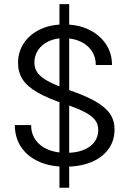

<svg xmlns="http://www.w3.org/2000/svg" viewBox="-20 -799 623 926"><path d="M51.6 -195.9Q51.6 -134.9 81.9 -89.7Q112.3 -44.5 167.1 -19.7Q221.9 5 294.8 5Q366.9 5 420.3 -17.1Q473.7 -39.3 503.1 -79.9Q532.5 -120.4 532.5 -175.3Q532.5 -217.3 510.9 -249.5Q489.3 -281.6 441.5 -309.3Q393.7 -336.9 314.2 -364.4Q252.1 -386.2 215.2 -405.6Q178.2 -425 162 -446.8Q145.8 -468.6 145.8 -495.9Q145.8 -530.9 163.8 -557.6Q181.8 -584.3 213.8 -599.6Q245.8 -615 286.9 -615Q333.1 -615 368 -598.7Q402.8 -582.4 422.5 -553.4Q442.1 -524.3 442.1 -485.4H520.2Q520.2 -542.9 490.4 -587.1Q460.6 -631.2 408.5 -656.2Q356.4 -681.1 288.7 -681.1Q223.9 -681.1 173.9 -657.4Q123.8 -633.7 95.4 -591.6Q67 -549.4 67 -494.7Q67 -450 89.4 -415.7Q111.8 -381.3 161.3 -353Q210.7 -324.7 292 -297.2Q352 -277.5 387.4 -259.1Q422.8 -240.8 438.3 -220.3Q453.8 -199.9 453.8 -172.9Q453.8 -121.5 411.9 -91.6Q370.1 -61.8 299.2 -61.8Q248.4 -61.8 210.3 -78.1Q172.2 -94.4 151.2 -124.7Q130.1 -154.9 130.1 -195.9ZM266.7 -779.1V106.5H313.7V-779.1Z"/></svg>

Font: Estedad-FD VF
Style: Regular
Weight: 100
Designer: Amin Abedi
Version: Version 7.3